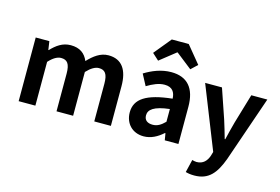

<svg xmlns="http://www.w3.org/2000/svg" viewBox="-126 -1125 2382 1631"><g transform="rotate(15 1064.5 -309.5)"><path d="M79 0H226V-385C265 -428 301 -448 333 -448C387 -448 412 -418 412 -331V0H558V-385C598 -428 634 -448 666 -448C719 -448 744 -418 744 -331V0H890V-349C890 -490 836 -574 717 -574C645 -574 590 -530 538 -476C512 -538 465 -574 385 -574C312 -574 260 -534 213 -485H210L199 -560H79Z M1180 14C1245 14 1301 -17 1349 -60H1354L1364 0H1484V-327C1484 -489 1411 -574 1269 -574C1181 -574 1101 -540 1036 -500L1088 -402C1140 -433 1190 -456 1242 -456C1311 -456 1335 -414 1337 -359C1112 -335 1015 -272 1015 -153C1015 -57 1080 14 1180 14ZM1229 -101C1186 -101 1155 -120 1155 -164C1155 -215 1200 -252 1337 -268V-156C1302 -121 1271 -101 1229 -101ZM1076 -692 1134 -639 1273 -749H1277L1417 -639L1473 -692L1349 -843H1200Z M1683 224C1808 224 1868 149 1917 17L2116 -560H1975L1898 -300C1884 -248 1870 -194 1858 -142H1853C1837 -196 1823 -250 1806 -300L1717 -560H1569L1787 -11L1777 23C1761 72 1729 108 1672 108C1659 108 1643 104 1633 101L1606 214C1628 220 1650 224 1683 224Z"/></g></svg>

Font: Noto Sans TC
Style: Bold
Weight: 700
Designer: Ryoko NISHIZUKA 西塚涼子 (kana, bopomofo & ideographs); Paul D. Hunt (Latin, Greek & Cyrillic); Sandoll Communications 산돌커뮤니
Foundry: Adobe
Version: Version 2.004;hotconv 1.0.118;makeotfexe 2.5.65603